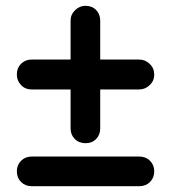

<svg xmlns="http://www.w3.org/2000/svg" viewBox="-20 -641 587 661"><path d="M275 -148Q252 -148 237.5 -162.5Q223 -177 223 -199V-333H89Q67 -333 52.5 -348Q38 -363 38 -385Q38 -407 52.5 -421.5Q67 -436 89 -436H223V-570Q223 -591 238.5 -606Q254 -621 274 -621Q297 -621 311 -606.5Q325 -592 325 -570V-436H459Q480 -436 495.5 -421Q511 -406 511 -384Q511 -363 495.5 -348Q480 -333 459 -333H325V-199Q325 -177 311 -162.5Q297 -148 275 -148ZM89 0Q67 0 52.5 -14.5Q38 -29 38 -51Q38 -73 52.5 -87.5Q67 -102 89 -102H460Q482 -102 496.5 -87.5Q511 -73 511 -51Q511 -29 496.5 -14.5Q482 0 460 0Z"/></svg>

Font: Comfortaa
Style: Bold
Weight: 700
Designer: Johan Aakerlund
Foundry: Johan Aakerlund
Version: Version 3.104; ttfautohint (v1.8.1.43-b0c9)